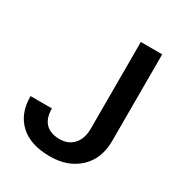

<svg xmlns="http://www.w3.org/2000/svg" viewBox="-170 -829 896 957"><g transform="rotate(30 277.5 -350.5)"><path d="M22 0ZM363.3 -710.9H486.3V-212.4Q486.3 -110.4 422.6 -50.3Q358.9 9.8 254.4 9.8Q143.1 9.8 82.5 -46.4Q22 -102.5 22 -202.6H145Q145 -146 173.1 -117.4Q201.2 -88.9 254.4 -88.9Q304.2 -88.9 333.7 -121.8Q363.3 -154.8 363.3 -212.9Z"/></g></svg>

Font: Roboto Medium
Style: Regular
Weight: 500
Designer: Google
Version: Version 2.134; 2016; ttfautohint (v1.6)